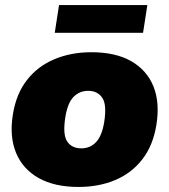

<svg xmlns="http://www.w3.org/2000/svg" viewBox="-20 -729 671 761"><path d="M291 12Q196 12 133 -23.5Q70 -59 43.5 -123.5Q17 -188 31 -275Q44 -357 87 -412Q130 -467 196 -494.5Q262 -522 342 -522Q438 -522 500 -486.5Q562 -451 588 -387Q614 -323 600 -235Q587 -153 544.5 -98Q502 -43 437 -15.5Q372 12 291 12ZM302 -141Q337 -141 360.5 -165.5Q384 -190 393 -245Q404 -315 385 -342Q366 -369 330 -369Q295 -369 271.5 -345Q248 -321 239 -265Q228 -195 246.5 -168Q265 -141 302 -141ZM197 -599 214 -709H564L547 -599Z"/></svg>

Font: Mulish ExtraBlack
Style: Italic
Weight: 1000
Italic angle: -9°
Designer: Vernon Adams
Foundry: Vernon Adams
Version: Version 3.603; ttfautohint (v1.8.3)